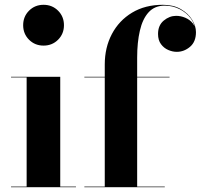

<svg xmlns="http://www.w3.org/2000/svg" viewBox="-20 -780 836 800"><path d="M161.5 -590Q125.5 -590 101 -614.5Q76.5 -639 76.5 -675Q76.5 -711 101 -735.5Q125.5 -760 161.5 -760Q197.5 -760 222 -735.5Q246.5 -711 246.5 -675Q246.5 -639 222 -614.5Q197.5 -590 161.5 -590ZM231 -460V-2.5H296.5V0H26V-2.5H91V-457.5H26V-460Z M416.5 0V-511.5Q416.5 -582 446.2 -638.2Q476 -694.5 530.2 -727.2Q584.5 -760 658.5 -760Q702.5 -760 733.2 -742.2Q764 -724.5 780.2 -698.2Q796.5 -672 796.5 -646Q796.5 -606 771.8 -585Q747 -564 716.5 -564Q699 -564 681 -571.8Q663 -579.5 650.8 -596Q638.5 -612.5 638.5 -638.5Q638.5 -674.5 662.2 -694.2Q686 -714 714 -714Q733.5 -714 752.2 -706Q771 -698 783.2 -682.8Q795.5 -667.5 795.5 -646H794Q794 -676.5 776.2 -701.5Q758.5 -726.5 729.2 -741.5Q700 -756.5 666 -756.5Q624.5 -756.5 599.2 -728.8Q574 -701 562.8 -652.2Q551.5 -603.5 551.5 -540V0ZM331.5 0V-2.5H666.5V0ZM331.5 -457.5V-460H686.5V-457.5Z"/></svg>

Font: Bodoni Moda 72pt
Style: Bold
Weight: 700
Designer: Owen Earl
Foundry: indestructible type
Version: Version 2.004